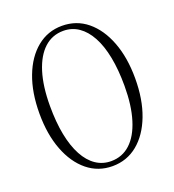

<svg xmlns="http://www.w3.org/2000/svg" viewBox="-129 -796 824 907"><g transform="rotate(-20 283.0 -342.5)"><path d="M285 -14.5Q341 -14.5 381.2 -51.5Q421.5 -88.5 443.2 -158.8Q465 -229 465 -327Q465 -408.5 452.5 -472.2Q440 -536 416 -580Q392 -624 358.2 -647.2Q324.5 -670.5 281.5 -670.5Q225.5 -670.5 185.2 -633.5Q145 -596.5 123.2 -526.5Q101.5 -456.5 101.5 -358Q101.5 -276.5 114 -213Q126.5 -149.5 150.5 -105Q174.5 -60.5 208.5 -37.5Q242.5 -14.5 285 -14.5ZM283.5 -695Q356 -695 410 -650.8Q464 -606.5 494.2 -527.5Q524.5 -448.5 524.5 -343.5Q524.5 -238 494.2 -158.5Q464 -79 409.8 -34.5Q355.5 10 283 10Q211.5 10 157.2 -34.2Q103 -78.5 72.8 -157.5Q42.5 -236.5 42.5 -341.5Q42.5 -447 72.8 -526.5Q103 -606 157.5 -650.5Q212 -695 283.5 -695Z"/></g></svg>

Font: Newsreader 36pt Light
Style: Regular
Weight: 300
Designer: Hugues Gentile
Foundry: Production Type
Version: Version 1.003